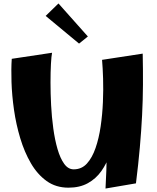

<svg xmlns="http://www.w3.org/2000/svg" viewBox="-20 -1077 906 1110"><path d="M376 8Q303 8 249.5 -30.5Q196 -69 158.5 -133.5Q121 -198 97 -278Q73 -358 61 -441.5Q49 -525 46.5 -602.5Q44 -680 48 -737L281 -772Q277 -753 274.5 -707Q272 -661 272 -599Q272 -537 275.5 -469Q279 -401 288 -335Q297 -269 312.5 -215.5Q328 -162 351 -130Q374 -98 406 -98Q452 -98 482.5 -131.5Q513 -165 532.5 -221.5Q552 -278 562 -347Q572 -416 575 -487.5Q578 -559 576 -622.5Q574 -686 570 -731L662 -529Q661 -480 657.5 -421.5Q654 -363 644.5 -302.5Q635 -242 616 -187Q597 -132 566 -88Q535 -44 488 -18Q441 8 376 8ZM590 13Q596 -94 597 -186Q598 -278 595.5 -364.5Q593 -451 587 -540.5Q581 -630 570 -731L805 -767Q807 -675 806.5 -587.5Q806 -500 801.5 -411Q797 -322 788.5 -225.5Q780 -129 766 -17ZM437 -825 244 -985 318 -1057 488 -866Z"/></svg>

Font: Marhey Light SemiBold
Style: Regular
Weight: 600
Version: Version 1.000